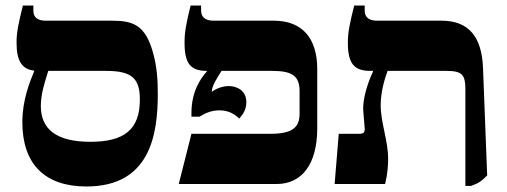

<svg xmlns="http://www.w3.org/2000/svg" viewBox="-20 -667 1837 696"><path d="M552 -327C552 -377 549 -425 535 -475C507 -577 462 -592 386 -592H146C115 -592 101 -605 101 -628V-647H63C46 -579 40 -549 40 -512C40 -445 60 -416 104 -411V-409C88 -370 61 -305 61 -224C61 -74 141 9 293 9C524 9 552 -178 552 -327ZM128 -283C128 -328 143 -371 155 -410H365C459 -410 487 -382 487 -306C487 -198 431 -153 308 -153C185 -153 128 -198 128 -283Z M1130 -202V-417C1130 -529 1075 -592 973 -592H754C724 -592 709 -605 709 -629V-647H671C654 -579 649 -549 649 -512C649 -436 671 -410 730 -410V-408C708 -384 674 -336 674 -258V-244H703C726 -258 748 -267 775 -267C805 -267 829 -256 847 -237C853 -245 873 -263 873 -296C873 -342 835 -355 809 -355C789 -355 764 -347 748 -334V-336C748 -356 768 -386 783 -410H966C1038 -410 1066 -393 1066 -336V-255C1066 -203 1037 -182 960 -182H674L628 0H983C1073 0 1130 -70 1130 -202Z M1746 -31 1731 -419C1727 -535 1678 -592 1581 -592H1347C1317 -592 1302 -605 1302 -628V-647H1264C1247 -579 1241 -549 1241 -512C1241 -436 1264 -410 1323 -410H1332V-407C1314 -369 1293 -307 1297 -263L1302 -202C1303 -188 1298 -182 1284 -182H1208L1193 0H1376C1385 -36 1387 -68 1387 -91C1387 -158 1360 -222 1360 -286C1360 -331 1373 -378 1385 -410H1599C1656 -410 1667 -395 1667 -343V7H1687C1714 -2 1725 -10 1746 -31Z"/></svg>

Font: Noto Serif Hebrew Extra
Style: Regular
Weight: 800
Designer: Monotype Design Team
Foundry: Monotype Imaging Inc.
Version: Version 1.901